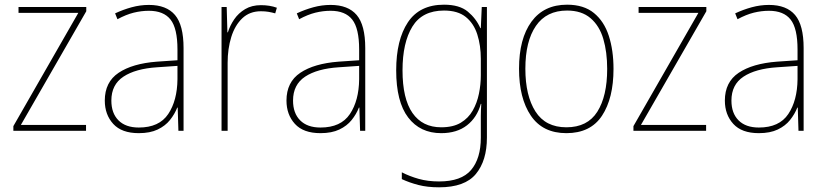

<svg xmlns="http://www.w3.org/2000/svg" viewBox="-20 -651 3526 819"><path d="M347 -93H37V-113L314 -596H59V-621H348V-603L69 -118H347Z M615 -630Q690 -630 726.5 -587Q763 -544 763 -446V-93H741L738 -192H736Q725 -164 705 -139Q685 -114 652.5 -98.5Q620 -83 572 -83Q499 -83 463 -122.5Q427 -162 427 -222Q427 -301 486 -340.5Q545 -380 649 -388L737 -394V-440Q737 -530 707.5 -567.5Q678 -605 615 -605Q583 -605 550.5 -597Q518 -589 481 -569L471 -594Q505 -610 541.5 -620Q578 -630 615 -630ZM650 -364Q558 -358 506.5 -324Q455 -290 455 -222Q455 -168 485.5 -137.5Q516 -107 572 -107Q659 -107 697.5 -164.5Q736 -222 737 -313V-370Z M1093 -629Q1131 -629 1161 -618L1154 -594Q1140 -598 1125.5 -600.5Q1111 -603 1093 -603Q1045 -603 1013.5 -573Q982 -543 966.5 -493Q951 -443 951 -383V-93H925V-621H947L950 -513H952Q961 -542 979 -568.5Q997 -595 1025.5 -612Q1054 -629 1093 -629Z M1390 -630Q1465 -630 1501.5 -587Q1538 -544 1538 -446V-93H1516L1513 -192H1511Q1500 -164 1480 -139Q1460 -114 1427.5 -98.5Q1395 -83 1347 -83Q1274 -83 1238 -122.5Q1202 -162 1202 -222Q1202 -301 1261 -340.5Q1320 -380 1424 -388L1512 -394V-440Q1512 -530 1482.5 -567.5Q1453 -605 1390 -605Q1358 -605 1325.5 -597Q1293 -589 1256 -569L1246 -594Q1280 -610 1316.5 -620Q1353 -630 1390 -630ZM1425 -364Q1333 -358 1281.5 -324Q1230 -290 1230 -222Q1230 -168 1260.5 -137.5Q1291 -107 1347 -107Q1434 -107 1472.5 -164.5Q1511 -222 1512 -313V-370Z M1874 -631Q1940 -631 1975.5 -601.5Q2011 -572 2029 -531H2031L2035 -621H2057V-64Q2057 34 2010 91Q1963 148 1853 148Q1803 148 1764.5 138Q1726 128 1694 113V84Q1727 101 1766 112Q1805 123 1853 123Q1948 123 1989.5 74Q2031 25 2031 -64V-108Q2031 -135 2031 -156.5Q2031 -178 2033 -208H2031Q2015 -150 1972 -116.5Q1929 -83 1862 -83Q1772 -83 1721 -150Q1670 -217 1670 -351Q1670 -481 1720 -556Q1770 -631 1874 -631ZM1874 -606Q1781 -606 1739 -537.5Q1697 -469 1697 -351Q1697 -230 1739.5 -169Q1782 -108 1862 -108Q1913 -108 1945.5 -127.5Q1978 -147 1996.5 -179.5Q2015 -212 2023 -251.5Q2031 -291 2031 -330V-400Q2031 -457 2016 -504Q2001 -551 1967 -578.5Q1933 -606 1874 -606Z M2597 -357Q2597 -232 2548 -157.5Q2499 -83 2396 -83Q2295 -83 2244.5 -157.5Q2194 -232 2194 -358Q2194 -486 2247 -558.5Q2300 -631 2399 -631Q2470 -631 2513.5 -595.5Q2557 -560 2577 -498Q2597 -436 2597 -357ZM2221 -358Q2221 -243 2264 -175.5Q2307 -108 2396 -108Q2486 -108 2528 -174.5Q2570 -241 2570 -357Q2570 -429 2553.5 -485Q2537 -541 2499 -573.5Q2461 -606 2399 -606Q2311 -606 2266 -540.5Q2221 -475 2221 -358Z M2992 -93H2682V-113L2959 -596H2704V-621H2993V-603L2714 -118H2992Z M3260 -630Q3335 -630 3371.5 -587Q3408 -544 3408 -446V-93H3386L3383 -192H3381Q3370 -164 3350 -139Q3330 -114 3297.5 -98.5Q3265 -83 3217 -83Q3144 -83 3108 -122.5Q3072 -162 3072 -222Q3072 -301 3131 -340.5Q3190 -380 3294 -388L3382 -394V-440Q3382 -530 3352.5 -567.5Q3323 -605 3260 -605Q3228 -605 3195.5 -597Q3163 -589 3126 -569L3116 -594Q3150 -610 3186.5 -620Q3223 -630 3260 -630ZM3295 -364Q3203 -358 3151.5 -324Q3100 -290 3100 -222Q3100 -168 3130.5 -137.5Q3161 -107 3217 -107Q3304 -107 3342.5 -164.5Q3381 -222 3382 -313V-370Z"/></svg>

Font: Noto Sans Telugu UI SemiCondensed Thin
Style: Regular
Weight: 100
Width: 4
Designer: Jelle Bosma - Monotype Design Team
Foundry: Monotype Imaging Inc.
Version: Version 2.005; ttfautohint (v1.8.4.7-5d5b)